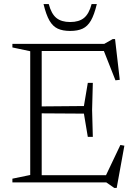

<svg xmlns="http://www.w3.org/2000/svg" viewBox="-20 -890 662 937"><path d="M433 -485.5 429.5 -353.5 433 -222H408.5L389.5 -335.5L157.5 -337V-370.5L389.5 -372.5L408.5 -485.5ZM564.5 -500.5 543.5 -498 481.5 -655 510 -641H141V-676H489L530.5 -699.5H541.5ZM490 -19.5 567.5 -182.5 587 -179 549.5 27H537.5L498.5 0H141V-35H517ZM40.5 0V-18L127.5 -36V-640L40.5 -658.5V-676H183.5V0ZM322.5 -782.5Q365.5 -782.5 390 -802.5Q414.5 -822.5 427 -870H452.5Q440 -818 423.8 -789.8Q407.5 -761.5 383.2 -750.2Q359 -739 322.5 -739Q286 -739 261.8 -750.2Q237.5 -761.5 221.2 -789.8Q205 -818 192.5 -870H218Q230.5 -822.5 255 -802.5Q279.5 -782.5 322.5 -782.5Z"/></svg>

Font: Newsreader 16pt Light
Style: Regular
Weight: 300
Designer: Hugues Gentile
Foundry: Production Type
Version: Version 1.003